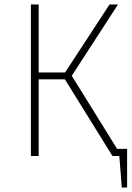

<svg xmlns="http://www.w3.org/2000/svg" viewBox="-20 -702 592 864"><path d="M552 -32V142H528L517 0H486L272 -345H154V0H119V-682H154V-376H273L473 -682H511L303 -361L507 -32Z"/></svg>

Font: FiraSans
Style: Regular
Weight: 200
Designer: Carrois Corporate & Edenspiekermann AG
Foundry: Carrois Corporate GbR & Edenspiekermann AG
Version: Version 3.106;PS 003.106;hotconv 1.0.70;makeotf.lib2.5.58329